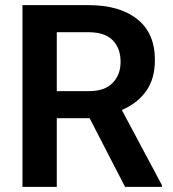

<svg xmlns="http://www.w3.org/2000/svg" viewBox="-20 -731 675 751"><path d="M469.2 0 330.6 -268.6H202.1V0H67.9V-710.9H326.2Q447.8 -710.9 516.8 -656.2Q585.9 -601.6 585.9 -496.6Q585.9 -422.4 551.3 -374.3Q516.6 -326.2 456.5 -300.8L613.3 -6.8V0ZM326.2 -605H202.1V-374.5H327.6Q389.2 -374.5 420.4 -406.5Q451.7 -438.5 451.7 -488.8Q451.7 -542 420.9 -573.5Q390.1 -605 326.2 -605Z"/></svg>

Font: Vazirmatn UI SemiBold
Style: Regular
Weight: 600
Designer: Saber Rastikerdar
Foundry: Saber Rastikerdar
Version: Version 33.003